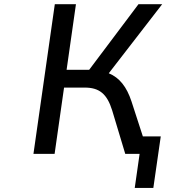

<svg xmlns="http://www.w3.org/2000/svg" viewBox="-20 -739 827 922"><path d="M242.2 0 287.6 -318.4H387.2C457 -318.4 494.1 -288.1 518.6 -209L581.5 0H650.4L627 163.6H716.3L752 -84H666L611.3 -252.4C588.4 -321.8 554.2 -365.7 502.4 -387.2L758.8 -718.8H645L408.2 -403.8H299.8L344.7 -718.8H243.2L140.6 0Z"/></svg>

Font: Winston
Style: Italic
Weight: 400
Italic angle: -8.13011°
Designer: Vernon Adams, Kim Jin-seong, David Berlow, Cristiano Sobral
Foundry: The Winston Project Authors
Version: Version 3.004